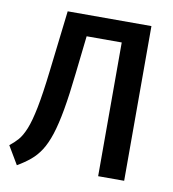

<svg xmlns="http://www.w3.org/2000/svg" viewBox="-81 -779 778 865"><g transform="rotate(10 307.5 -346.5)"><path d="M542.1 -707.7V0H423.1V-611.8H262.6L243.1 -438.5Q232.3 -339 220 -269.7Q207.7 -200.5 192.6 -154.1Q177.4 -107.7 157.9 -77.4Q138.5 -47.2 112.8 -25.9Q87.2 -4.6 53.8 14.9L4.6 -68.2Q25.1 -84.1 42.1 -103.3Q59 -122.6 73.6 -158.5Q88.2 -194.4 101 -258.7Q113.8 -323.1 126.2 -429.2L159 -707.7Z"/></g></svg>

Font: Fira Code Medium
Style: Regular
Weight: 500
Designer: Carrois Corporate, Edenspiekermann AG, Nikita Prokopov
Foundry: Carrois Corporate, Edenspiekermann AG, Nikita Prokopov
Version: Version 6.002